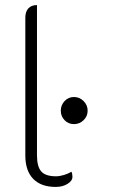

<svg xmlns="http://www.w3.org/2000/svg" viewBox="-20 -729 456 758"><path d="M80 -115V-659Q80 -683 92 -696Q104 -709 126 -709V-116Q126 -71 143 -52Q160 -33 201 -33Q215 -33 232 -38Q249 -43 262 -51Q266 -43 266 -31Q266 -15 246.5 -3Q227 9 200 9Q142 9 111 -23Q80 -55 80 -115ZM220 -292Q220 -314 235 -330Q250 -346 272 -346Q294 -346 310 -330Q326 -314 326 -292Q326 -270 310 -254.5Q294 -239 272 -239Q250 -239 235 -254.5Q220 -270 220 -292Z"/></svg>

Font: K2D Thin
Style: Regular
Weight: 100
Designer: Katatrad Aksorn Co.,Ltd.
Foundry: Cadson Demak Co.,Ltd.
Version: Version 1.000; ttfautohint (v1.6)